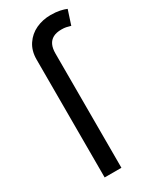

<svg xmlns="http://www.w3.org/2000/svg" viewBox="-197 -817 708 872"><g transform="rotate(-30 157.0 -381.0)"><path d="M232.4 -761.7Q260.3 -761.7 280.8 -757.3Q301.3 -752.9 314.5 -747.1L290 -671.9Q288.6 -672.4 287.1 -672.9Q276.4 -676.3 266.6 -678.2Q256.8 -680.2 242.7 -680.2Q215.8 -680.2 198.7 -670.9Q181.6 -661.6 173.3 -643.8Q165 -626 165 -599.1V0H77.1V-618.7Q77.1 -664.1 98.9 -696.5Q120.6 -729 156 -745.4Q191.4 -761.7 232.4 -761.7Z"/></g></svg>

Font: Raveo Variable
Style: Regular
Weight: 400
Designer: Jakub Foglar, Rasmus Andersson (Inter)
Foundry: Jakubfoglar.com
Version: Version 1.000;Glyphs 3.2.3 (3260)